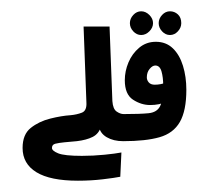

<svg xmlns="http://www.w3.org/2000/svg" viewBox="-20 -898 350 340"><path d="M118 -578Q69 -578 44.5 -593Q20 -608 20 -636Q20 -660 34.5 -671.5Q49 -683 69 -688Q89 -693 105 -694Q116 -695 125 -698.5Q134 -702 133 -717L128 -851H174L179 -719Q180 -705 186.5 -700.5Q193 -696 199 -696Q228 -696 243 -697.5Q258 -699 263.5 -710Q269 -721 269 -747Q269 -761 266 -771.5Q263 -782 255 -782Q250 -782 245 -776Q240 -770 240 -761Q240 -756 243.5 -752Q247 -748 254 -748Q259 -748 264.5 -749Q270 -750 274 -752L275 -718Q269 -715 261.5 -713.5Q254 -712 246 -712Q230 -712 215.5 -721.5Q201 -731 201 -756Q201 -772 207.5 -787.5Q214 -803 226.5 -813.5Q239 -824 256 -824Q274 -824 286 -812.5Q298 -801 304 -781.5Q310 -762 310 -739Q310 -702 298.5 -682Q287 -662 262.5 -655Q238 -648 198 -648Q181 -648 169 -655Q157 -662 155 -675L159 -674Q155 -661 144 -655.5Q133 -650 116 -648Q104 -647 94 -646Q84 -645 78 -643.5Q72 -642 72 -636Q72 -631 83 -626.5Q94 -622 125 -622Q145 -622 165 -624Q185 -626 195 -628L193 -585Q183 -583 162 -580.5Q141 -578 118 -578ZM230 -836Q222 -836 216 -842.5Q210 -849 210 -857Q210 -865 216 -871.5Q222 -878 230 -878Q238 -878 244.5 -871.5Q251 -865 251 -857Q251 -849 244.5 -842.5Q238 -836 230 -836ZM281 -836Q273 -836 267 -842.5Q261 -849 261 -857Q261 -865 267 -871.5Q273 -878 281 -878Q289 -878 295 -872.5Q301 -867 301 -857Q301 -849 295 -842.5Q289 -836 281 -836Z"/></svg>

Font: Farlight84_Sys_V01
Style: Regular
Weight: 400
Designer: Ryoko NISHIZUKA  (kana, bopomofo & ideographs); Paul D. Hunt (Latin, Greek & Cyrillic); Sandoll Communications , Soo-you
Foundry: Adobe
Version: Version 2.004;October 29, 2024;FontCreator 14.0.0.2814 64-bi